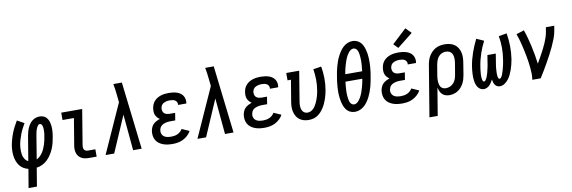

<svg xmlns="http://www.w3.org/2000/svg" viewBox="-63 -1317 6126 2058"><g transform="rotate(-10 3000.0 -287.5)"><path d="M114 205 148 2Q120 -4 95.5 -19Q71 -34 54.5 -56Q38 -78 28 -105Q18 -132 14 -160.5Q10 -189 11 -219.5Q12 -250 17 -279Q23 -312 32.5 -345Q42 -378 54.5 -409.5Q67 -441 82.5 -471Q98 -501 116 -530L192 -488Q177 -462 163 -435Q149 -408 138.5 -380.5Q128 -353 119.5 -324.5Q111 -296 106 -268Q103 -250 102 -232Q101 -214 101.5 -195.5Q102 -177 105.5 -160Q109 -143 116 -127.5Q123 -112 134.5 -99Q146 -86 161 -80L206 -350Q210 -371 215.5 -391.5Q221 -412 230 -432Q239 -452 252 -470.5Q265 -489 282.5 -503Q300 -517 321 -523.5Q342 -530 363 -530Q382 -530 400 -524Q418 -518 430.5 -506Q443 -494 451.5 -478Q460 -462 464.5 -444.5Q469 -427 471 -408.5Q473 -390 472.5 -371Q472 -352 470 -332.5Q468 -313 465 -295Q460 -263 452 -230.5Q444 -198 431.5 -167.5Q419 -137 400.5 -107.5Q382 -78 357.5 -54Q333 -30 302 -14.5Q271 1 238 5L205 205ZM253 -82Q273 -91 290 -107.5Q307 -124 319.5 -143Q332 -162 341 -182.5Q350 -203 356.5 -223.5Q363 -244 368 -265.5Q373 -287 376 -308Q378 -318 379.5 -328Q381 -338 382 -348Q383 -358 383 -368.5Q383 -379 383 -388.5Q383 -398 381.5 -408Q380 -418 377 -427Q374 -436 367 -443Q360 -450 350 -450Q339 -450 331.5 -440.5Q324 -431 319 -421Q314 -411 310 -400.5Q306 -390 303.5 -379.5Q301 -369 299 -358Q297 -347 295 -337Z M810 0Q788 0 767 -3.5Q746 -7 728 -16.5Q710 -26 697 -42Q684 -58 678 -77.5Q672 -97 671.5 -118.5Q671 -140 675 -161L723 -450H599V-530H827L764 -148Q762 -136 762.5 -123Q763 -110 769 -100Q775 -90 786 -85Q797 -80 810 -80H891V0Z M988 0 1228 -533 1219 -617Q1216 -647 1212 -676.5Q1208 -706 1202 -735H1295L1381 0H1288L1252 -393L1082 0Z M1717 8Q1690 8 1664 4.5Q1638 1 1614 -8Q1590 -17 1570 -32Q1550 -47 1537.5 -69Q1525 -91 1521.5 -117Q1518 -143 1522 -170Q1526 -189 1534 -208Q1542 -227 1557 -241Q1572 -255 1590.5 -264.5Q1609 -274 1628 -280Q1613 -290 1601 -303.5Q1589 -317 1582.5 -333.5Q1576 -350 1575.5 -369Q1575 -388 1578 -407Q1581 -428 1589.5 -447.5Q1598 -467 1613 -483Q1628 -499 1647 -510Q1666 -521 1686 -527Q1706 -533 1726.5 -535.5Q1747 -538 1768 -538Q1790 -538 1811.5 -535.5Q1833 -533 1853 -527Q1873 -521 1890.5 -510Q1908 -499 1920 -482Q1932 -465 1936.5 -444Q1941 -423 1938 -402Q1937 -400 1937 -398Q1937 -396 1936 -394H1846Q1846 -394 1846.5 -395Q1847 -396 1847 -397Q1849 -412 1842.5 -425Q1836 -438 1824 -445.5Q1812 -453 1797.5 -455.5Q1783 -458 1768 -458Q1757 -458 1746.5 -457Q1736 -456 1725.5 -453Q1715 -450 1704.5 -445Q1694 -440 1686 -432.5Q1678 -425 1673 -414.5Q1668 -404 1666 -394Q1664 -377 1668 -360.5Q1672 -344 1684 -333.5Q1696 -323 1712.5 -319.5Q1729 -316 1746 -316H1801L1788 -236H1733Q1720 -236 1707.5 -234.5Q1695 -233 1682.5 -230Q1670 -227 1657.5 -221Q1645 -215 1635 -206Q1625 -197 1619.5 -184.5Q1614 -172 1612 -160Q1608 -139 1615.5 -120Q1623 -101 1639 -90Q1655 -79 1675.5 -75.5Q1696 -72 1717 -72Q1734 -72 1751.5 -75Q1769 -78 1785.5 -85.5Q1802 -93 1816 -105.5Q1830 -118 1839 -134L1920 -98Q1905 -71 1882 -50Q1859 -29 1831.5 -15.5Q1804 -2 1774.5 3Q1745 8 1717 8Z M1988 0 2228 -533 2219 -617Q2216 -647 2212 -676.5Q2208 -706 2202 -735H2295L2381 0H2288L2252 -393L2082 0Z M2717 8Q2690 8 2664 4.5Q2638 1 2614 -8Q2590 -17 2570 -32Q2550 -47 2537.5 -69Q2525 -91 2521.5 -117Q2518 -143 2522 -170Q2526 -189 2534 -208Q2542 -227 2557 -241Q2572 -255 2590.5 -264.5Q2609 -274 2628 -280Q2613 -290 2601 -303.5Q2589 -317 2582.5 -333.5Q2576 -350 2575.5 -369Q2575 -388 2578 -407Q2581 -428 2589.5 -447.5Q2598 -467 2613 -483Q2628 -499 2647 -510Q2666 -521 2686 -527Q2706 -533 2726.5 -535.5Q2747 -538 2768 -538Q2790 -538 2811.5 -535.5Q2833 -533 2853 -527Q2873 -521 2890.5 -510Q2908 -499 2920 -482Q2932 -465 2936.5 -444Q2941 -423 2938 -402Q2937 -400 2937 -398Q2937 -396 2936 -394H2846Q2846 -394 2846.5 -395Q2847 -396 2847 -397Q2849 -412 2842.5 -425Q2836 -438 2824 -445.5Q2812 -453 2797.5 -455.5Q2783 -458 2768 -458Q2757 -458 2746.5 -457Q2736 -456 2725.5 -453Q2715 -450 2704.5 -445Q2694 -440 2686 -432.5Q2678 -425 2673 -414.5Q2668 -404 2666 -394Q2664 -377 2668 -360.5Q2672 -344 2684 -333.5Q2696 -323 2712.5 -319.5Q2729 -316 2746 -316H2801L2788 -236H2733Q2720 -236 2707.5 -234.5Q2695 -233 2682.5 -230Q2670 -227 2657.5 -221Q2645 -215 2635 -206Q2625 -197 2619.5 -184.5Q2614 -172 2612 -160Q2608 -139 2615.5 -120Q2623 -101 2639 -90Q2655 -79 2675.5 -75.5Q2696 -72 2717 -72Q2734 -72 2751.5 -75Q2769 -78 2785.5 -85.5Q2802 -93 2816 -105.5Q2830 -118 2839 -134L2920 -98Q2905 -71 2882 -50Q2859 -29 2831.5 -15.5Q2804 -2 2774.5 3Q2745 8 2717 8Z M3198 8Q3171 8 3144.5 0.5Q3118 -7 3097.5 -23Q3077 -39 3064.5 -62Q3052 -85 3046 -111Q3040 -137 3041 -165Q3042 -193 3047 -221L3085 -450H3048V-530H3189L3136 -207Q3133 -193 3132 -177.5Q3131 -162 3132 -148Q3133 -134 3137.5 -120Q3142 -106 3150.5 -95Q3159 -84 3172 -78Q3185 -72 3200 -72Q3217 -72 3233.5 -79Q3250 -86 3263 -99Q3276 -112 3285.5 -127Q3295 -142 3302.5 -158Q3310 -174 3316 -190Q3322 -206 3327 -222.5Q3332 -239 3335.5 -255.5Q3339 -272 3342 -289Q3352 -348 3351 -405Q3350 -462 3341 -519L3429 -533Q3440 -470 3441 -406Q3442 -342 3431 -277Q3427 -253 3421 -229Q3415 -205 3407 -182Q3399 -159 3388.5 -135.5Q3378 -112 3364 -90.5Q3350 -69 3332.5 -50Q3315 -31 3293 -17Q3271 -3 3246.5 2.5Q3222 8 3198 8Z M3704 8Q3684 8 3664.5 2Q3645 -4 3630 -16Q3615 -28 3604.5 -44Q3594 -60 3586.5 -78Q3579 -96 3574.5 -115Q3570 -134 3567 -154Q3564 -174 3562.5 -194Q3561 -214 3561 -234.5Q3561 -255 3562.5 -276Q3564 -297 3566 -317.5Q3568 -338 3570.5 -358.5Q3573 -379 3577 -399Q3581 -426 3586.5 -453Q3592 -480 3599.5 -506Q3607 -532 3616 -558Q3625 -584 3638 -609.5Q3651 -635 3667 -659Q3683 -683 3704 -702.5Q3725 -722 3751.5 -733Q3778 -744 3805 -744Q3830 -744 3852 -735Q3874 -726 3890 -709.5Q3906 -693 3916 -672Q3926 -651 3932.5 -628Q3939 -605 3942.5 -581Q3946 -557 3947 -533Q3948 -509 3947.5 -484Q3947 -459 3945 -434Q3943 -409 3940 -384.5Q3937 -360 3932 -335Q3928 -309 3922.5 -282Q3917 -255 3910 -229Q3903 -203 3893.5 -177Q3884 -151 3871.5 -125.5Q3859 -100 3843 -76.5Q3827 -53 3805.5 -33.5Q3784 -14 3757.5 -3Q3731 8 3704 8ZM3669 -407H3853Q3854 -422 3855.5 -436.5Q3857 -451 3858.5 -465.5Q3860 -480 3860.5 -494.5Q3861 -509 3861 -523.5Q3861 -538 3860 -552.5Q3859 -567 3857.5 -580.5Q3856 -594 3853 -608Q3850 -622 3844 -634Q3838 -646 3827 -654.5Q3816 -663 3801 -663Q3786 -663 3773 -654Q3760 -645 3750 -633Q3740 -621 3732 -607.5Q3724 -594 3717.5 -580Q3711 -566 3706 -551.5Q3701 -537 3696.5 -523Q3692 -509 3688 -494.5Q3684 -480 3680.5 -465.5Q3677 -451 3674 -436.5Q3671 -422 3669 -407ZM3708 -72Q3723 -72 3736 -81Q3749 -90 3759 -102Q3769 -114 3777 -127.5Q3785 -141 3791.5 -155Q3798 -169 3803 -183Q3808 -197 3812.5 -211.5Q3817 -226 3821 -240.5Q3825 -255 3828.5 -269.5Q3832 -284 3835 -298.5Q3838 -313 3840 -328H3657Q3655 -313 3653.5 -298.5Q3652 -284 3651 -269.5Q3650 -255 3649 -240.5Q3648 -226 3648 -211.5Q3648 -197 3649 -183Q3650 -169 3651.5 -155Q3653 -141 3656 -127Q3659 -113 3665 -101Q3671 -89 3682 -80.5Q3693 -72 3708 -72Z M4217 8Q4190 8 4164 4.5Q4138 1 4114 -8Q4090 -17 4070 -32Q4050 -47 4037.5 -69Q4025 -91 4021.5 -117Q4018 -143 4022 -170Q4026 -189 4034 -208Q4042 -227 4057 -241Q4072 -255 4090.5 -264.5Q4109 -274 4128 -280Q4113 -290 4101 -303.5Q4089 -317 4082.5 -333.5Q4076 -350 4075.5 -369Q4075 -388 4078 -407Q4081 -428 4089.5 -447.5Q4098 -467 4113 -483Q4128 -499 4147 -510Q4166 -521 4186 -527Q4206 -533 4226.5 -535.5Q4247 -538 4268 -538Q4290 -538 4311.5 -535.5Q4333 -533 4353 -527Q4373 -521 4390.5 -510Q4408 -499 4420 -482Q4432 -465 4436.5 -444Q4441 -423 4438 -402Q4437 -400 4437 -398Q4437 -396 4436 -394H4346Q4346 -394 4346.5 -395Q4347 -396 4347 -397Q4349 -412 4342.5 -425Q4336 -438 4324 -445.5Q4312 -453 4297.5 -455.5Q4283 -458 4268 -458Q4257 -458 4246.5 -457Q4236 -456 4225.5 -453Q4215 -450 4204.5 -445Q4194 -440 4186 -432.5Q4178 -425 4173 -414.5Q4168 -404 4166 -394Q4164 -377 4168 -360.5Q4172 -344 4184 -333.5Q4196 -323 4212.5 -319.5Q4229 -316 4246 -316H4301L4288 -236H4233Q4220 -236 4207.5 -234.5Q4195 -233 4182.5 -230Q4170 -227 4157.5 -221Q4145 -215 4135 -206Q4125 -197 4119.5 -184.5Q4114 -172 4112 -160Q4108 -139 4115.5 -120Q4123 -101 4139 -90Q4155 -79 4175.5 -75.5Q4196 -72 4217 -72Q4234 -72 4251.5 -75Q4269 -78 4285.5 -85.5Q4302 -93 4316 -105.5Q4330 -118 4339 -134L4420 -98Q4405 -71 4382 -50Q4359 -29 4331.5 -15.5Q4304 -2 4274.5 3Q4245 8 4217 8ZM4278 -586 4231 -634 4388 -780 4447 -720Z M4477 205 4569 -351Q4573 -375 4580.5 -399Q4588 -423 4601.5 -445Q4615 -467 4634 -486Q4653 -505 4676 -517Q4699 -529 4723.5 -533.5Q4748 -538 4773 -538Q4801 -538 4828.5 -531.5Q4856 -525 4878 -510Q4900 -495 4914.5 -472Q4929 -449 4935.5 -422.5Q4942 -396 4941.5 -367Q4941 -338 4936 -309L4915 -179Q4911 -156 4904.5 -133.5Q4898 -111 4886.5 -89.5Q4875 -68 4858.5 -49Q4842 -30 4821 -17Q4800 -4 4777 2Q4754 8 4730 8Q4708 8 4687.5 1Q4667 -6 4652.5 -20.5Q4638 -35 4629.5 -54.5Q4621 -74 4617 -96L4567 205ZM4706 -72Q4729 -72 4751 -81.5Q4773 -91 4789 -108.5Q4805 -126 4813.5 -148Q4822 -170 4826 -193L4848 -323Q4850 -338 4851 -354Q4852 -370 4850 -385Q4848 -400 4842.5 -414Q4837 -428 4826.5 -438Q4816 -448 4801.5 -453Q4787 -458 4771 -458Q4757 -458 4742 -454Q4727 -450 4714 -441.5Q4701 -433 4691 -420.5Q4681 -408 4674.5 -394.5Q4668 -381 4664 -366.5Q4660 -352 4657 -338L4637 -218Q4635 -202 4633.5 -185.5Q4632 -169 4633.5 -153.5Q4635 -138 4639 -123Q4643 -108 4652 -96Q4661 -84 4675.5 -78Q4690 -72 4706 -72Z M5105 8Q5086 8 5069 -1.5Q5052 -11 5041.5 -26Q5031 -41 5025 -59Q5019 -77 5016 -96.5Q5013 -116 5012.5 -135.5Q5012 -155 5013 -175Q5014 -195 5016 -215Q5018 -235 5021 -254Q5027 -291 5036.5 -327.5Q5046 -364 5058.5 -399.5Q5071 -435 5085.5 -469.5Q5100 -504 5117 -538L5197 -502Q5181 -471 5167.5 -439.5Q5154 -408 5143 -375Q5132 -342 5123.5 -308.5Q5115 -275 5110 -242Q5108 -232 5107 -223Q5106 -214 5104.5 -205Q5103 -196 5102.5 -187Q5102 -178 5101 -169Q5100 -160 5099.5 -150.5Q5099 -141 5099.5 -132Q5100 -123 5100.5 -114.5Q5101 -106 5102.5 -97.5Q5104 -89 5108 -80.5Q5112 -72 5121 -72Q5130 -72 5136 -80Q5142 -88 5146.5 -96Q5151 -104 5154.5 -112.5Q5158 -121 5160.5 -129Q5163 -137 5166 -145.5Q5169 -154 5171 -162.5Q5173 -171 5175 -179.5Q5177 -188 5179 -196.5Q5181 -205 5183 -213.5Q5185 -222 5186.5 -230.5Q5188 -239 5189.5 -247.5Q5191 -256 5192 -265L5205 -345H5296L5283 -265Q5282 -256 5280.5 -247.5Q5279 -239 5277.5 -230.5Q5276 -222 5275 -213.5Q5274 -205 5273 -196.5Q5272 -188 5271.5 -179.5Q5271 -171 5270.5 -162.5Q5270 -154 5269.5 -145.5Q5269 -137 5269.5 -128.5Q5270 -120 5270.5 -111.5Q5271 -103 5272.5 -95Q5274 -87 5278 -79.5Q5282 -72 5291 -72Q5298 -72 5303.5 -78.5Q5309 -85 5313 -91.5Q5317 -98 5320 -105Q5323 -112 5325.5 -119.5Q5328 -127 5330.5 -134Q5333 -141 5335 -148Q5337 -155 5339 -162.5Q5341 -170 5343 -177Q5345 -184 5346.5 -191.5Q5348 -199 5350 -206Q5352 -213 5353.5 -220.5Q5355 -228 5356 -235Q5357 -242 5358.5 -249.5Q5360 -257 5361 -264Q5372 -330 5372 -395Q5372 -460 5360 -523L5448 -538Q5460 -468 5461 -397.5Q5462 -327 5451 -255Q5446 -228 5439.5 -201Q5433 -174 5424 -148Q5415 -122 5403 -96.5Q5391 -71 5373.5 -48Q5356 -25 5331.5 -8.5Q5307 8 5279 8Q5263 8 5249 0.5Q5235 -7 5226.5 -20Q5218 -33 5213.5 -48Q5209 -63 5207 -79Q5199 -63 5189.5 -48Q5180 -33 5167.5 -20Q5155 -7 5138.5 0.5Q5122 8 5105 8Z M5633 0Q5638 -33 5637.5 -66.5Q5637 -100 5633.5 -133Q5630 -166 5625.5 -198Q5621 -230 5615 -262Q5609 -294 5602 -325.5Q5595 -357 5587.5 -388.5Q5580 -420 5571 -450.5Q5562 -481 5551 -511L5636 -538Q5652 -493 5664.5 -446.5Q5677 -400 5687.5 -352.5Q5698 -305 5706.5 -257Q5715 -209 5721 -160Q5736 -186 5750.5 -211.5Q5765 -237 5779 -263Q5793 -289 5806 -315Q5819 -341 5830.5 -368Q5842 -395 5851 -422Q5860 -449 5865 -477L5874 -530H5965L5956 -477Q5949 -435 5933 -393.5Q5917 -352 5898.5 -312Q5880 -272 5859 -232.5Q5838 -193 5816 -154Q5794 -115 5771 -76.5Q5748 -38 5724 0Z"/></g></svg>

Font: Iosevka Slab Medium
Style: Italic
Weight: 500
Italic angle: -9°
Monospace: yes
Designer: Belleve Invis
Foundry: Belleve Invis
Version: Version 11.1.0; ttfautohint (v1.8.3)